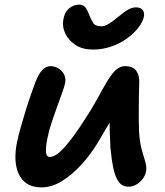

<svg xmlns="http://www.w3.org/2000/svg" viewBox="-20 -801 717 833"><path d="M383 -586Q339 -586 309 -605Q279 -624 264.5 -653Q250 -682 254 -710Q258 -745 278 -763Q298 -781 324 -781Q342 -781 351.5 -767.5Q361 -754 368 -734Q375 -717 384 -702Q393 -687 419 -687Q432 -687 444.5 -693.5Q457 -700 470 -710Q483 -720 494 -729Q508 -740 520 -749Q532 -758 544.5 -763.5Q557 -769 570 -769Q591 -769 599.5 -757Q608 -745 604 -727Q599 -706 580.5 -681.5Q562 -657 532 -635Q502 -613 464 -599.5Q426 -586 383 -586ZM160 12Q121 12 96.5 -4.5Q72 -21 60 -49Q48 -77 47 -111Q46 -145 53 -180Q59 -210 69.5 -247Q80 -284 91.5 -321.5Q103 -359 114.5 -391.5Q126 -424 133 -443Q146 -478 162.5 -496Q179 -514 198 -514Q218 -514 234 -504Q250 -494 258 -478Q266 -462 263 -443Q260 -427 250 -399.5Q240 -372 228 -338.5Q216 -305 204.5 -271Q193 -237 187 -207Q182 -186 180 -166Q178 -146 181 -133Q184 -120 196 -120Q223 -120 262.5 -165Q302 -210 348 -283Q378 -328 400.5 -369.5Q423 -411 442 -443.5Q461 -476 480 -495Q499 -514 522 -514Q557 -514 571.5 -493.5Q586 -473 584 -440Q583 -414 582.5 -375.5Q582 -337 582 -299Q582 -261 583 -235Q586 -185 594.5 -153.5Q603 -122 610 -100Q617 -78 614 -58Q611 -41 599.5 -25.5Q588 -10 572 -0.5Q556 9 538 9Q511 9 495.5 -11.5Q480 -32 472 -70Q464 -108 459 -160Q457 -197 456 -236Q455 -275 456 -313Q457 -351 459 -384L505 -363Q496 -345 483 -320Q470 -295 451 -261.5Q432 -228 403 -180Q372 -129 331.5 -85Q291 -41 247.5 -14.5Q204 12 160 12Z"/></svg>

Font: Shantell Sans SemiBold
Style: Italic
Weight: 600
Italic angle: -11°
Designer: Stephen Nixon, Anya Danilova, Shantell Martin
Foundry: Arrow Type
Version: Version 1.011;[c5ecc13dd]